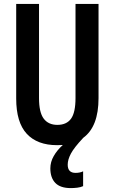

<svg xmlns="http://www.w3.org/2000/svg" viewBox="-20 -734 587 984"><path d="M327 110Q327 152 367 152Q390 152 406 144V220Q393 226 375.5 228Q358 230 343 230Q289 230 263.5 203.5Q238 177 238 129Q238 96 255.5 65.5Q273 35 302 9Q288 10 273 10Q171 10 117 -48.5Q63 -107 63 -229V-714H180V-231Q180 -158 204 -126Q228 -94 274 -94Q321 -94 344 -125.5Q367 -157 367 -232V-714H485V-231Q485 -85 407 -28Q360 22 343.5 53Q327 84 327 110Z"/></svg>

Font: Noto Sans Thai Looped ExtraCondensed SemiBold
Style: Regular
Weight: 600
Width: 2
Designer: Sasikarn Vongin, Ben Mitchell
Foundry: The Fontpad Ltd
Version: Version 1.001; ttfautohint (v1.8.4.7-5d5b)